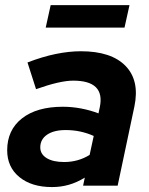

<svg xmlns="http://www.w3.org/2000/svg" viewBox="-20 -734 588 759"><path d="M185.5 5.5Q104.7 5.5 56.5 -34.1Q8.4 -73.6 8.4 -139.9Q8.4 -220 66.9 -266Q125.5 -312 228.4 -312Q264.8 -312 300.9 -305.1Q337.1 -298.2 369.3 -285.8L374.7 -311.2Q395.8 -415.2 269.4 -415.2Q217.1 -415.2 122.5 -381.5L88.7 -487.1Q147.6 -509.8 200.2 -520.6Q252.9 -531.4 299.7 -531.4Q420 -531.4 476.3 -473.4Q532.6 -415.4 511.3 -313.2L445.1 0H308.5L315.2 -31.8Q283.5 -12.4 251.9 -3.5Q220.4 5.5 185.5 5.5ZM233.5 -93.5Q288.8 -93.5 334.3 -121.6L350.5 -196.5Q298.8 -219.9 239.6 -219.9Q193 -219.9 166.1 -201.6Q139.2 -183.2 139.2 -151.4Q139.2 -124.7 164.3 -109.1Q189.4 -93.5 233.5 -93.5ZM160.7 -624.8 180.3 -713.7H491.9L472.2 -624.8Z"/></svg>

Font: Red Hat Display VF
Style: Italic
Weight: 300
Italic angle: -12°
Designer: Pentagram, MCKL
Foundry: Pentagram, MCKL
Version: Version 1.010